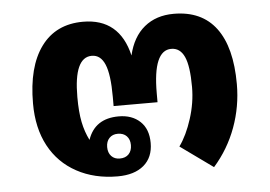

<svg xmlns="http://www.w3.org/2000/svg" viewBox="-41 -506 801 570"><g transform="rotate(-5 360.0 -221.0)"><path d="M335 -77.1Q335 -93.8 325.4 -103.8Q315.9 -113.8 298.8 -113.8Q283.2 -113.8 273.7 -103.8Q264.2 -93.8 264.2 -77.1Q264.2 -60.1 273.7 -50Q283.2 -40 298.8 -40Q315.9 -40 325.4 -50Q335 -60.1 335 -77.1ZM664.1 -230Q664.1 -163.1 641.4 -101.3Q618.7 -39.6 575.2 9.8L478 -60.1Q500.5 -91.3 515.6 -138.7Q530.8 -186 530.8 -232.9Q530.8 -295.4 518.1 -323.2Q505.4 -351.1 479 -351.1Q424.8 -351.1 424.8 -224.1V-196.8H293.9V-224.1Q293.9 -291 281.2 -321Q268.6 -351.1 242.2 -351.1Q189 -351.1 189 -232.9Q189 -188 195.1 -158Q201.2 -127.9 213.9 -103Q234.9 -165 306.2 -165Q345.7 -165 369.9 -142.3Q394 -119.6 394 -78.1Q394 -35.2 366 -11.5Q337.9 12.2 288.1 12.2Q219.2 12.2 166.3 -16.6Q113.3 -45.4 84.7 -98.6Q56.2 -151.9 56.2 -225.1Q56.2 -334.5 100.1 -394.3Q144 -454.1 225.1 -454.1Q333.5 -454.1 359.9 -341.8Q372.6 -396.5 407.7 -425.3Q442.9 -454.1 495.1 -454.1Q578.6 -454.1 621.3 -397Q664.1 -339.8 664.1 -230Z"/></g></svg>

Font: Droid Sans Thai
Style: Bold
Weight: 700
Designer: Steve Matteson
Foundry: Ascender Corporation
Version: Version 1.00